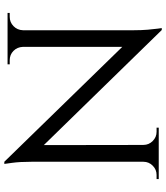

<svg xmlns="http://www.w3.org/2000/svg" viewBox="40 -795 769 889"><g transform="rotate(-90 424.5 -350.5)"><path d="M120 -715 720 -99 730 14 130 -601ZM123 -71V0H40V-10Q40 -10 49 -10Q58 -10 59 -10Q84 -10 102 -28Q120 -46 120 -71ZM198 -71Q198 -46 216 -28Q234 -10 259 -10Q260 -10 269 -10Q278 -10 278 -10V0H195V-71ZM120 -715 197 -627 198 0H120V-590Q120 -643 115 -679Q110 -715 110 -715ZM729 -700V-114Q729 -80 731.5 -50.5Q734 -21 736.5 -3.5Q739 14 739 14H730L652 -75V-700ZM809 -700V-690Q809 -690 800 -690Q791 -690 791 -690Q766 -690 748 -672.5Q730 -655 729 -629H726V-700ZM571 -700H654V-629H652Q651 -655 633.5 -672.5Q616 -690 590 -690Q590 -690 581 -690Q572 -690 571 -690Z"/></g></svg>

Font: Cinzel Medium
Style: Regular
Weight: 500
Designer: Natanael Gama
Version: Version 2.000